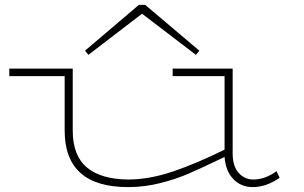

<svg xmlns="http://www.w3.org/2000/svg" viewBox="-20 -751 1241 784"><path d="M1122 -25Q1067 13 1012 13Q964 13 932.5 -20Q901 -53 897 -110Q805 -66 752.5 -43Q700 -20 635 -3.5Q570 13 503 13Q244 13 244 -218V-440H18V-471H277V-218Q277 -116 334.5 -67.5Q392 -19 503 -18Q589 -18 685.5 -50.5Q782 -83 897 -140V-440H685V-471H930V-124Q930 -72 954.5 -45Q979 -18 1014 -18Q1063 -18 1109 -52ZM327 -544 547 -731H573L794 -544L780 -527L560 -695L341 -527Z"/></svg>

Font: BioRhyme Expanded ExtraLight
Style: Regular
Weight: 275
Width: 7
Designer: Aoife Mooney
Foundry: Aoife Mooney Type
Version: Version 1.001